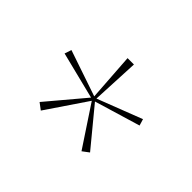

<svg xmlns="http://www.w3.org/2000/svg" viewBox="-67 -747 554 554"><g transform="rotate(45 209.5 -470.0)"><path d="M127 -328 107 -343 203 -457 59 -493 66 -514 207 -466 197 -612H223L216 -466L353 -519L359 -499L219 -457L313 -343L293 -328L211 -452Z"/></g></svg>

Font: Smooch Sans ExtraLight
Style: Regular
Weight: 200
Designer: Robert E. Leuschke
Foundry: Robert E. Leuschke
Version: Version 1.010; ttfautohint (v1.8.3)